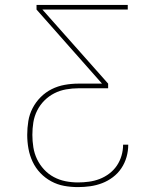

<svg xmlns="http://www.w3.org/2000/svg" viewBox="-20 -540 640 783"><path d="M298 223Q269 223 241.5 218Q214 213 189 199.5Q164 186 144.5 165.5Q125 145 113 119.5Q101 94 96 66Q91 38 91 10Q91 -18 95.5 -46Q100 -74 113 -99Q126 -124 146 -144Q166 -164 191 -176.5Q216 -189 244 -194Q272 -199 300 -199H396L129 -501V-520H501V-501H153L421 -199V-180H300Q275 -180 249.5 -175.5Q224 -171 201.5 -159.5Q179 -148 161 -130Q143 -112 131.5 -89Q120 -66 116 -41Q112 -16 112 10Q112 35 116 60.5Q120 86 131 109Q142 132 159.5 151Q177 170 199.5 182Q222 194 247 199Q272 204 298 204Q320 204 342.5 201Q365 198 386 190Q407 182 425.5 168Q444 154 456.5 135.5Q469 117 475.5 95Q482 73 482 50H503Q503 76 496 100.5Q489 125 475 146Q461 167 440.5 182.5Q420 198 396.5 207Q373 216 348 219.5Q323 223 298 223Z"/></svg>

Font: Iosevka Aile Thin
Style: Regular
Weight: 100
Designer: Belleve Invis
Foundry: Belleve Invis
Version: Version 31.1.0; ttfautohint (v1.8.4)